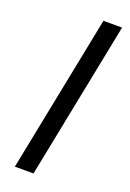

<svg xmlns="http://www.w3.org/2000/svg" viewBox="-130 -704 510 753"><g transform="rotate(20 124.5 -328.0)"><path d="M35.1 0 165.9 -656.3H243.7L112.9 0Z"/></g></svg>

Font: Source Sans 3 VF
Style: Italic
Weight: 200
Italic angle: -11°
Designer: Paul D. Hunt
Foundry: Adobe Systems Incorporated
Version: Version 3.042;hotconv 1.0.118;makeotfexe 2.5.65603